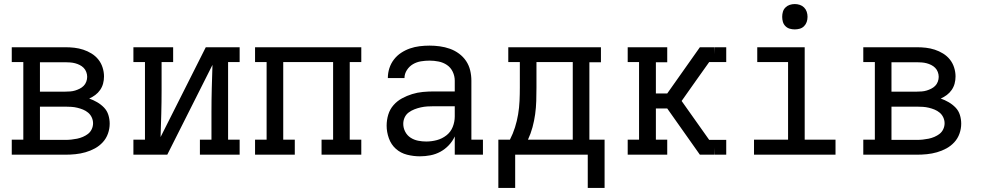

<svg xmlns="http://www.w3.org/2000/svg" viewBox="-20 -763 4840 947"><path d="M38 0V-74H95V-457H38V-530H302Q325 -530 347 -527.5Q369 -525 390.5 -518Q412 -511 431.5 -499Q451 -487 465 -469.5Q479 -452 486 -430Q493 -408 493 -386Q493 -368 488.5 -351Q484 -334 474 -319.5Q464 -305 450 -294.5Q436 -284 420 -277Q440 -270 459 -259Q478 -248 493 -232.5Q508 -217 514.5 -196Q521 -175 521 -153Q521 -128 512.5 -104Q504 -80 487 -61.5Q470 -43 448 -31Q426 -19 401.5 -12Q377 -5 352 -2.5Q327 0 302 0ZM302 -311Q314 -311 326.5 -312Q339 -313 350.5 -316.5Q362 -320 373 -325.5Q384 -331 392.5 -339.5Q401 -348 405.5 -360Q410 -372 410 -384Q410 -396 405.5 -408Q401 -420 392.5 -428.5Q384 -437 373 -442.5Q362 -448 350.5 -451Q339 -454 326.5 -455Q314 -456 302 -456H177V-311ZM177 -73H302Q317 -73 331.5 -74.5Q346 -76 360.5 -79Q375 -82 389 -88Q403 -94 414.5 -103Q426 -112 432.5 -126Q439 -140 439 -155Q439 -155 439 -155Q439 -155 439 -155Q439 -170 432.5 -184Q426 -198 414.5 -207.5Q403 -217 389.5 -222.5Q376 -228 361.5 -231.5Q347 -235 332 -236Q317 -237 302 -237H177Z M638 0V-74H695V-457H638V-530H834V-457H777V-318Q777 -260 775.5 -202.5Q774 -145 772 -87L995 -530H1162V-457H1105V-74H1162V0H966V-74H1023V-212Q1023 -270 1024.5 -327.5Q1026 -385 1028 -443L805 0Z M1238 0V-74H1295V-457H1238V-530H1762V-457H1705V-74H1762V0H1566V-74H1623V-457H1377V-74H1434V0Z M2051 8Q2019 8 1987.5 0Q1956 -8 1932.5 -29Q1909 -50 1898 -81Q1887 -112 1887 -143Q1887 -171 1895 -197.5Q1903 -224 1921 -244.5Q1939 -265 1963 -278Q1987 -291 2013 -299Q2039 -307 2066 -309.5Q2093 -312 2121 -312H2223V-365Q2223 -388 2213 -409Q2203 -430 2184.5 -442.5Q2166 -455 2143.5 -459.5Q2121 -464 2099 -464Q2077 -464 2056 -460.5Q2035 -457 2017 -446.5Q1999 -436 1987 -417.5Q1975 -399 1975 -378Q1975 -378 1975 -378Q1975 -378 1975 -378H1893Q1893 -378 1893 -378.5Q1893 -379 1893 -379Q1893 -403 1900.5 -426.5Q1908 -450 1923 -469.5Q1938 -489 1958.5 -502.5Q1979 -516 2002 -524Q2025 -532 2049.5 -535Q2074 -538 2099 -538Q2124 -538 2149.5 -534.5Q2175 -531 2199 -522.5Q2223 -514 2244 -498.5Q2265 -483 2279 -462Q2293 -441 2299 -416Q2305 -391 2305 -365V-74H2362V0H2223V-90Q2212 -66 2193.5 -46.5Q2175 -27 2152 -14.5Q2129 -2 2103 3Q2077 8 2051 8ZM2082 -65Q2109 -65 2135 -72Q2161 -79 2182 -95.5Q2203 -112 2213 -137Q2223 -162 2223 -189V-239H2121Q2104 -239 2088 -238Q2072 -237 2056 -233.5Q2040 -230 2024.5 -224Q2009 -218 1996 -208.5Q1983 -199 1976 -184Q1969 -169 1969 -152Q1969 -132 1978.5 -113.5Q1988 -95 2005 -84Q2022 -73 2042 -69Q2062 -65 2082 -65Z M2438 164V-74H2495Q2510 -103 2520 -134.5Q2530 -166 2535.5 -199Q2541 -232 2542.5 -265Q2544 -298 2544 -331V-457H2487V-530H2944V-456H2887V-74H2962V164H2879V0H2521V164ZM2805 -74V-457H2626V-331Q2626 -298 2625 -265Q2624 -232 2619.5 -199.5Q2615 -167 2606.5 -135.5Q2598 -104 2584 -74Z M3076 0V-74H3132V-457H3076V-530H3271V-456H3215V-302H3271L3432 -530H3505L3506 -496V-530H3562V-457H3478L3414 -367L3342 -265L3478 -73H3562V0H3506L3505 -35V0H3432L3271 -228H3215V-74H3271V0Z M3699 0V-74H3867V-457H3715V-530H3949V-74H4101V0ZM3900 -618Q3887 -618 3875 -621.5Q3863 -625 3854 -634Q3845 -643 3841.5 -655Q3838 -667 3838 -680Q3838 -693 3841.5 -705Q3845 -717 3854 -726Q3863 -735 3875 -739Q3887 -743 3900 -743Q3913 -743 3925 -739Q3937 -735 3946 -726Q3955 -717 3959 -705Q3963 -693 3963 -680Q3963 -667 3959 -655Q3955 -643 3946 -634Q3937 -625 3925 -621.5Q3913 -618 3900 -618Z M4238 0V-74H4295V-457H4238V-530H4502Q4525 -530 4547 -527.5Q4569 -525 4590.5 -518Q4612 -511 4631.5 -499Q4651 -487 4665 -469.5Q4679 -452 4686 -430Q4693 -408 4693 -386Q4693 -368 4688.5 -351Q4684 -334 4674 -319.5Q4664 -305 4650 -294.5Q4636 -284 4620 -277Q4640 -270 4659 -259Q4678 -248 4693 -232.5Q4708 -217 4714.5 -196Q4721 -175 4721 -153Q4721 -128 4712.5 -104Q4704 -80 4687 -61.5Q4670 -43 4648 -31Q4626 -19 4601.5 -12Q4577 -5 4552 -2.5Q4527 0 4502 0ZM4502 -311Q4514 -311 4526.5 -312Q4539 -313 4550.5 -316.5Q4562 -320 4573 -325.5Q4584 -331 4592.5 -339.5Q4601 -348 4605.5 -360Q4610 -372 4610 -384Q4610 -396 4605.5 -408Q4601 -420 4592.5 -428.5Q4584 -437 4573 -442.5Q4562 -448 4550.5 -451Q4539 -454 4526.5 -455Q4514 -456 4502 -456H4377V-311ZM4377 -73H4502Q4517 -73 4531.5 -74.5Q4546 -76 4560.5 -79Q4575 -82 4589 -88Q4603 -94 4614.5 -103Q4626 -112 4632.5 -126Q4639 -140 4639 -155Q4639 -155 4639 -155Q4639 -155 4639 -155Q4639 -170 4632.5 -184Q4626 -198 4614.5 -207.5Q4603 -217 4589.5 -222.5Q4576 -228 4561.5 -231.5Q4547 -235 4532 -236Q4517 -237 4502 -237H4377Z"/></svg>

Font: Iosevka Slab Extended
Style: Regular
Weight: 400
Width: 7
Monospace: yes
Designer: Belleve Invis
Foundry: Belleve Invis
Version: Version 11.1.1; ttfautohint (v1.8.3)